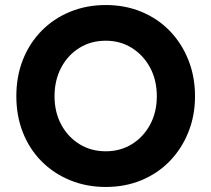

<svg xmlns="http://www.w3.org/2000/svg" viewBox="-20 -734 841 764"><path d="M401 10Q324 10 258.5 -17Q193 -44 145 -92.5Q97 -141 71 -207Q45 -273 45 -351Q45 -430 71 -496Q97 -562 145 -611Q193 -660 258.5 -687Q324 -714 401 -714Q478 -714 543 -687Q608 -660 655.5 -611Q703 -562 729.5 -495.5Q756 -429 756 -351Q756 -274 729.5 -208Q703 -142 655.5 -93Q608 -44 543 -17Q478 10 401 10ZM401 -132Q459 -132 505 -160.5Q551 -189 577.5 -238.5Q604 -288 604 -351Q604 -415 577.5 -464.5Q551 -514 505 -543Q459 -572 401 -572Q342 -572 296 -543.5Q250 -515 223.5 -465Q197 -415 197 -351Q197 -288 223.5 -238.5Q250 -189 296 -160.5Q342 -132 401 -132Z"/></svg>

Font: Readex Pro SemiBold
Style: Regular
Weight: 600
Designer: Bonnie Shaver-Troup, Thomas Jockin
Foundry: Lexend
Version: Version 1.204; ttfautohint (v1.8.4.7-5d5b)